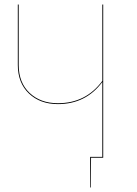

<svg xmlns="http://www.w3.org/2000/svg" viewBox="-20 -700 607 852"><path d="M438 -680V0H384L383 132H380V-4H434V-336Q361 -238 237 -238Q158 -238 108.5 -285Q59 -332 59 -412V-680H63V-412Q63 -333 111.5 -287.5Q160 -242 237 -242Q361 -242 434 -341V-680Z"/></svg>

Font: FiraGO Four
Style: Regular
Weight: 100
Designer: bBox Type
Foundry: bBox Type GmbH
Version: Version 1.001